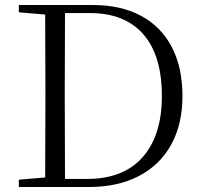

<svg xmlns="http://www.w3.org/2000/svg" viewBox="-20 -745 806 765"><path d="M707 -362Q707 -251 662.5 -169.5Q618 -88 534 -44Q450 0 336 0H55V-29L160 -38L161 -357V-384L160 -687L55 -696V-725H350Q461 -725 541 -682.5Q621 -640 664 -558.5Q707 -477 707 -362ZM625 -362Q625 -524 551 -608.5Q477 -693 338 -693H239L238 -384V-357L239 -32H326Q472 -32 548.5 -119Q625 -206 625 -362Z"/></svg>

Font: GL-CurulMinamoto Light
Style: Regular
Weight: 300
Designer: Eunice (kana); Ryoko NISHIZUKA 西塚涼子 (ideographs); Frank Grießhammer (Latin, Greek & Cyrillic); Wenlong ZHANG
Foundry: Gutenberg Labo; Adobe
Version: Version 1.002